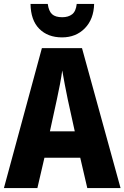

<svg xmlns="http://www.w3.org/2000/svg" viewBox="-20 -961 636 981"><path d="M426 0 390 -155H207L171 0H0L194 -715H399L596 0ZM326 -454Q319 -488 311 -529.5Q303 -571 298 -601Q294 -571 286.5 -531Q279 -491 271 -455L235 -290H362ZM461 -941Q459 -863 413.5 -816.5Q368 -770 297 -770Q224 -770 180.5 -814Q137 -858 136 -941H224Q229 -904 246 -888.5Q263 -873 298 -873Q329 -873 348.5 -888Q368 -903 372 -941Z"/></svg>

Font: Noto Sans Lao UI Cond ExtBd
Style: Regular
Weight: 800
Width: 3
Designer: Monotype Design Team
Foundry: Monotype Imaging Inc.
Version: Version 2.000; ttfautohint (v1.8.4.7-5d5b)